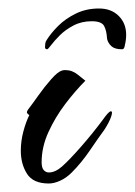

<svg xmlns="http://www.w3.org/2000/svg" viewBox="-20 -418 317 452"><path d="M213 -398Q242 -398 259.5 -380.5Q277 -363 277 -336Q277 -324 274 -312Q274 -310 272.5 -306Q271 -302 267 -302Q250 -302 242 -309.5Q234 -317 232 -327Q231 -346 225 -357Q219 -368 196 -368Q172 -368 153 -358Q134 -348 121 -335Q108 -322 100.5 -312Q93 -302 91 -302Q86 -302 86 -307Q86 -310 86.5 -315Q87 -320 90 -324Q100 -340 117 -357Q134 -374 158.5 -386Q183 -398 213 -398ZM95 14Q58 14 43.5 -9Q29 -32 29 -63Q29 -86 35 -108.5Q41 -131 49 -147Q46 -149 44 -151.5Q42 -154 46 -160Q56 -173 70.5 -193.5Q85 -214 100.5 -231.5Q116 -249 126 -252Q129 -253 134 -253Q150 -253 163.5 -242Q177 -231 181 -228Q157 -204 133.5 -173Q110 -142 94 -107Q78 -72 78 -36Q78 -23 83 -17.5Q88 -12 95 -12Q110 -12 126 -26Q144 -42 171.5 -73.5Q199 -105 222 -136Q236 -156 241 -156Q246 -156 241.5 -143Q237 -130 226 -113Q212 -94 192 -64.5Q172 -35 149 -12Q136 1 121.5 7.5Q107 14 95 14Z"/></svg>

Font: The Nautigal
Style: Bold
Weight: 700
Designer: Robert E. Leuschke
Foundry: Robert E. Leuschke
Version: Version 1.100; ttfautohint (v1.8.3)